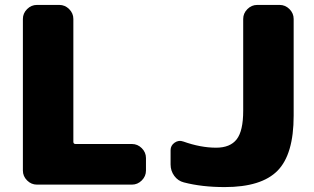

<svg xmlns="http://www.w3.org/2000/svg" viewBox="-20 -750 1276 780"><path d="M1116 -730Q1139 -730 1156 -713Q1173 -696 1173 -673V-280Q1173 -123 1107.5 -56.5Q1042 10 893 10Q800 10 727 -9Q703 -15 688 -35.5Q673 -56 673 -82V-140Q673 -159 689.5 -170.5Q706 -182 725 -175Q795 -150 858 -150Q915 -150 941.5 -184Q968 -218 968 -300V-673Q968 -696 985 -713Q1002 -730 1025 -730ZM516 -165Q539 -165 556 -148Q573 -131 573 -108V-57Q573 -34 556 -17Q539 0 516 0H130Q107 0 90 -17Q73 -34 73 -57V-673Q73 -696 90 -713Q107 -730 130 -730H221Q244 -730 261 -713Q278 -696 278 -673V-174Q278 -165 287 -165Z"/></svg>

Font: Rounded Mplus 1c Black
Style: Regular
Weight: 900
Version: Version 1.059.20150529